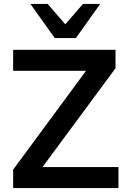

<svg xmlns="http://www.w3.org/2000/svg" viewBox="-20 -959 645 979"><path d="M47 0V-94L449 -639V-598H47V-705H569V-611L167 -67V-107H584V0ZM259 -765 135 -939H223L313 -835L403 -939H491L367 -765Z"/></svg>

Font: Nunito Sans 12pt ExtraLight 12pt
Style: Bold
Weight: 700
Version: Version 3.101;gftools[0.9.27]